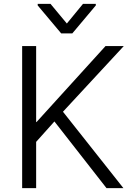

<svg xmlns="http://www.w3.org/2000/svg" viewBox="-20 -966 680 988"><path d="M166 -729V-338H168L523 -729H617L304 -391L615 2H528L260 -341L166 -236V2H94V-729ZM407 -946H473V-938L352 -794H295L174 -938V-946H240L324 -845Z"/></svg>

Font: Sinter Normal
Style: Regular
Weight: 350
Foundry: Adobe & rsms
Version: Version 1.000